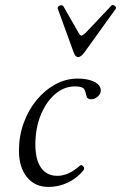

<svg xmlns="http://www.w3.org/2000/svg" viewBox="-20 -727 479 760"><path d="M172 13Q118 13 86.5 -26Q55 -65 55 -131Q55 -188 73.5 -239.5Q92 -291 124.5 -330.5Q157 -370 199 -393Q241 -416 288 -416Q328 -416 353.5 -403Q379 -390 379 -369Q379 -356 367 -345Q355 -334 341 -334Q328 -334 324 -342Q317 -370 312 -376Q303 -385 277 -385Q233 -385 197.5 -354Q162 -323 141 -271Q120 -219 120 -155Q120 -95 142.5 -63Q165 -31 207 -31Q251 -31 296 -71Q302 -77 309 -69Q316 -61 311 -54Q287 -23 250 -5Q213 13 172 13ZM289 -501Q278 -501 271 -521L209 -692Q206 -700 216 -704.5Q226 -709 231 -702L290 -599Q297 -586 302 -586Q307 -586 319 -597L421 -705Q426 -710 434 -704Q442 -698 438 -692L313 -518Q300 -501 289 -501Z"/></svg>

Font: Junicode SmExp
Style: Italic
Weight: 400
Width: 6
Italic angle: -11°
Designer: Peter S. Baker
Version: Version 2.205; ttfautohint (v1.8.4)